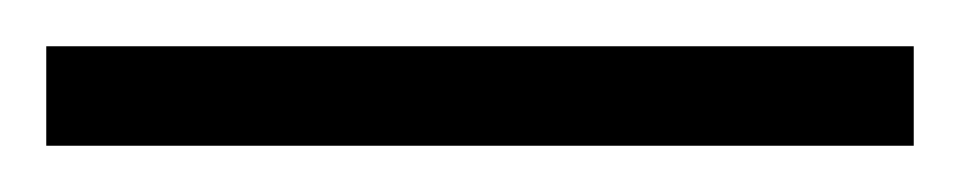

<svg xmlns="http://www.w3.org/2000/svg" viewBox="-25 74 415 83"><path d="M-5 94H370V137H-5Z"/></svg>

Font: Roboto Serif 120pt ExtraCondensed
Style: Regular
Weight: 400
Width: 2
Designer: Greg Gazdowicz
Foundry: Commercial Type
Version: Version 1.008